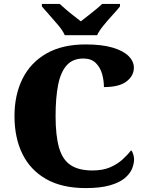

<svg xmlns="http://www.w3.org/2000/svg" viewBox="-20 -951 748 981"><path d="M418 10Q297 10 216 -36Q135 -82 94.5 -164.5Q54 -247 54 -358Q54 -466 95 -548.5Q136 -631 217 -677.5Q298 -724 417 -724Q500 -724 554.5 -708Q609 -692 636.5 -665Q664 -638 664 -605Q664 -564 626.5 -535Q589 -506 511 -506Q511 -540 501.5 -573.5Q492 -607 469 -629.5Q446 -652 406 -652Q352 -652 321 -617.5Q290 -583 277 -517.5Q264 -452 264 -358Q264 -257 282 -195.5Q300 -134 341.5 -107Q383 -80 452 -80Q506 -80 543.5 -96.5Q581 -113 607 -137Q633 -161 650 -183Q657 -176 661 -162Q665 -148 665 -137Q665 -114 654.5 -88.5Q644 -63 617 -40.5Q590 -18 541.5 -4Q493 10 418 10ZM311 -771Q301 -794 279 -820.5Q257 -847 233.5 -873Q210 -899 194 -918V-931H285Q296 -921 315.5 -904Q335 -887 356.5 -870.5Q378 -854 393 -842Q408 -854 429.5 -870.5Q451 -887 471.5 -904Q492 -921 502 -931H593V-918Q578 -899 554 -873Q530 -847 508.5 -820.5Q487 -794 476 -771Z"/></svg>

Font: Noto Serif Bengali Black
Style: Regular
Weight: 900
Version: Version 2.003